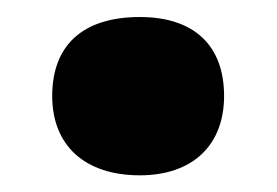

<svg xmlns="http://www.w3.org/2000/svg" viewBox="-20 -467 329 228"><path d="M42 -353C42 -293.9 81.1 -258.8 146 -258.8C208.5 -258.8 246.1 -294.4 246.1 -353C246.1 -413.1 210.4 -446.8 146 -446.8C78.1 -446.8 42 -413.1 42 -353Z"/></svg>

Font: Sahel Black
Style: Bold
Weight: 900
Foundry: Saber Rastikerdar (saber.rastikerdar@gmail.com)
Version: Version 3.4.0